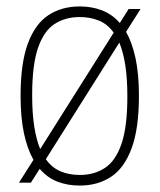

<svg xmlns="http://www.w3.org/2000/svg" viewBox="-20 -568 496 597"><path d="M372 -469Q391 -435.5 401.5 -386.5Q412 -337.5 412 -270Q412 -168 389.2 -106.8Q366.5 -45.5 325.2 -18.2Q284 9 228 9Q190 9 158.5 -3.2Q127 -15.5 103.5 -43L76 0H39L84 -71Q65 -104.5 54.5 -153.5Q44 -202.5 44 -270Q44 -372 66.8 -433Q89.5 -494 130.8 -521Q172 -548 228 -548Q265.5 -548 297.2 -535.8Q329 -523.5 352.5 -496.5L380 -540H417ZM228 -515Q183 -515 149.8 -493.5Q116.5 -472 98.2 -419Q80 -366 80 -272Q80 -216 86.5 -174.5Q93 -133 105 -104.5L333.5 -466.5Q314.5 -493 287.5 -504Q260.5 -515 228 -515ZM228 -24Q273 -24 306.2 -45.8Q339.5 -67.5 357.8 -120.8Q376 -174 376 -268Q376 -324.5 369.5 -365.8Q363 -407 351 -435.5L122.5 -73Q141.5 -46.5 168.2 -35.2Q195 -24 228 -24Z"/></svg>

Font: Encode Sans Condensed Thin
Style: Regular
Weight: 100
Width: 3
Designer: Multiple Designers
Foundry: Impallari Type
Version: Version 3.002